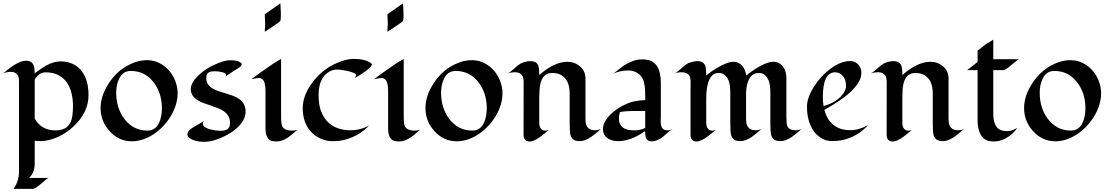

<svg xmlns="http://www.w3.org/2000/svg" viewBox="-22 -849 6736 1165"><path d="M-2 -403.8Q84 -480.5 137.2 -480.5Q181.6 -480.5 187 -431.6Q188.5 -418 188.5 -404.3Q237.8 -440.4 258.8 -451.7Q304.2 -476.6 346.4 -476.6Q388.7 -476.6 421.6 -460.2Q454.6 -443.8 475.6 -415.5Q515.1 -361.3 515.1 -271Q515.1 -164.1 418.9 -77.1Q361.3 -24.9 288.1 -2.9Q252 7.3 226.3 7.3Q200.7 7.3 188.5 4.9V144.5Q188.5 198.2 154.3 230.5H273.4Q268.1 231 255.9 241.5Q243.7 252 229.5 264.2Q190.4 296.9 178.7 296.9H59.6Q93.3 252.4 93.3 191.4V-350.1Q93.3 -382.3 85.4 -393.1Q71.3 -413.1 45.4 -413.1Q19.5 -413.1 -2 -403.8ZM188.5 -128.9Q230 -57.6 315.4 -57.6Q405.3 -57.6 417 -146.5Q420.9 -173.3 420.9 -209.2Q420.9 -245.1 412.1 -282.5Q403.3 -319.8 383.8 -348.1Q340.3 -410.2 253.9 -410.2Q215.3 -410.2 188.5 -365.7Z M912.1 -36.1Q845.7 8.3 777.8 8.3Q698.2 8.3 642.6 -53.7Q588.4 -113.3 588.4 -193.4Q588.4 -261.7 629.9 -330.6Q691.9 -435.1 798.8 -471.7Q833 -483.9 871.1 -483.9Q909.2 -483.9 943.6 -467Q978 -450.2 1002.9 -421.9Q1027.8 -393.6 1041.7 -357.2Q1055.7 -320.8 1055.7 -284.2Q1055.7 -247.6 1044.9 -212.6Q1034.2 -177.7 1014.9 -145.5Q995.6 -113.3 969.5 -85.2Q943.4 -57.1 912.1 -36.1ZM772 -418.5Q723.1 -418.5 700.7 -371.1Q683.1 -334 683.1 -287.1Q683.1 -240.2 695.6 -200Q708 -159.7 732.4 -127.9Q786.6 -56.6 872.1 -56.6Q921.9 -56.6 944.3 -106.4Q960.4 -143.6 960.4 -191.9Q960.4 -286.1 908 -352.3Q855.5 -418.5 772 -418.5Z M1340.8 -378.9Q1350.1 -385.7 1350.1 -393.6Q1350.1 -401.4 1340.8 -405.8Q1331.5 -410.2 1319.3 -412.6Q1300.3 -416.5 1283.9 -416.5Q1267.6 -416.5 1258.5 -414.8Q1249.5 -413.1 1243.2 -408.7Q1229.5 -399.4 1229.5 -376Q1229.5 -352.5 1239.7 -337.6Q1250 -322.8 1266.8 -312.5Q1283.7 -302.2 1305.2 -295.4Q1326.7 -288.6 1348.9 -282Q1371.1 -275.4 1392.6 -267.6Q1414.1 -259.8 1430.7 -247.1Q1468.3 -219.7 1468.3 -171.9Q1468.3 -124.5 1422.9 -79.1Q1384.3 -40.5 1321.3 -13.7Q1262.7 11.7 1216.8 11.7Q1161.1 11.7 1127.4 -11.7Q1115.2 -20.5 1115.2 -34.4Q1115.2 -48.3 1127.9 -59.8Q1140.6 -71.3 1157.7 -81.3Q1174.8 -91.3 1191.9 -100.3Q1209 -109.4 1217.8 -119.6Q1209 -109.9 1209 -97.7Q1209 -85.4 1222.7 -76.9Q1236.3 -68.4 1254.9 -63.5Q1287.1 -55.7 1316.9 -55.7Q1346.7 -55.7 1360.1 -66.7Q1373.5 -77.6 1373.5 -103.5Q1373.5 -129.4 1363.3 -145.8Q1353 -162.1 1336.4 -173.8Q1319.8 -185.5 1298.3 -193.6Q1276.9 -201.7 1254.6 -209.2Q1232.4 -216.8 1210.9 -224.6Q1189.5 -232.4 1172.9 -243.7Q1135.7 -268.6 1135.7 -308.6Q1135.7 -346.7 1180.7 -390.1Q1219.7 -427.2 1262.2 -448.2Q1335 -483.4 1372.1 -483.4Q1410.6 -483.4 1427.7 -475.1Q1444.8 -466.8 1444.8 -460.7Q1444.8 -454.6 1440.9 -449.7Q1437 -444.8 1431.4 -440.7Q1425.8 -436.5 1419.9 -433.1Q1414.1 -429.7 1403.3 -422.9Q1392.6 -416 1374.5 -404.5Q1356.4 -393.1 1340.8 -378.9Z M1679.2 -828.6 1682.1 -772.9V-747.6Q1682.1 -724.1 1676.3 -719Q1670.4 -713.9 1663.6 -709Q1636.2 -689.5 1584.5 -656.2Q1586.9 -705.1 1586.9 -706.8Q1586.9 -708.5 1584.5 -762.2ZM1781.2 -60.1Q1766.6 -48.3 1752.7 -36.1Q1738.8 -23.9 1723.6 -13.7Q1688.5 9.3 1656.2 9.3Q1626 9.3 1613.8 0Q1588.9 -18.6 1588.9 -68.4V-299.8Q1588.9 -352.5 1569.8 -368.2Q1561 -375.5 1550.8 -375.5Q1540.5 -375.5 1533.4 -374.3Q1526.4 -373 1519 -371.6Q1511.7 -370.1 1503.9 -368.7Q1528.3 -387.7 1549.6 -402.8Q1570.8 -418 1585.9 -428.2Q1601.1 -438.5 1627.9 -457.3Q1654.8 -476.1 1683.6 -491.2V-146.5Q1683.6 -96.7 1689.9 -83.5Q1703.6 -56.6 1750.5 -56.6Q1763.2 -56.6 1781.2 -60.1Z M2129.9 -377.9Q2139.6 -387.7 2139.6 -392.6Q2139.6 -397.5 2133.1 -401.9Q2126.5 -406.2 2116 -409.9Q2105.5 -413.6 2092.8 -416.7Q2080.1 -419.9 2068.4 -421.9Q2043.5 -426.8 2020.5 -426.8Q1997.6 -426.8 1973.9 -412.8Q1950.2 -398.9 1936 -376Q1911.1 -335 1911.1 -276.6Q1911.1 -218.3 1923.8 -180.4Q1936.5 -142.6 1960.9 -115.2Q2012.2 -58.6 2106 -58.6Q2165 -58.6 2217.8 -87.9Q2156.2 -21.5 2062 1Q2032.2 7.8 1996.1 7.8Q1960 7.8 1924.8 -7.3Q1889.6 -22.5 1865.2 -49.3Q1814.9 -104.5 1814.9 -192.4Q1814.9 -263.7 1864.3 -335.9Q1937 -441.4 2056.2 -479.5Q2093.3 -491.7 2123.5 -491.7Q2194.8 -491.7 2230 -465.3Q2233.9 -462.4 2233.9 -457.5Q2233.9 -439.9 2162.6 -394Q2137.2 -377.9 2129.9 -377.9Z M2423.3 -828.6 2426.3 -772.9V-747.6Q2426.3 -724.1 2420.4 -719Q2414.6 -713.9 2407.7 -709Q2380.4 -689.5 2328.6 -656.2Q2331.1 -705.1 2331.1 -706.8Q2331.1 -708.5 2328.6 -762.2ZM2525.4 -60.1Q2510.7 -48.3 2496.8 -36.1Q2482.9 -23.9 2467.8 -13.7Q2432.6 9.3 2400.4 9.3Q2370.1 9.3 2357.9 0Q2333 -18.6 2333 -68.4V-299.8Q2333 -352.5 2314 -368.2Q2305.2 -375.5 2294.9 -375.5Q2284.7 -375.5 2277.6 -374.3Q2270.5 -373 2263.2 -371.6Q2255.9 -370.1 2248 -368.7Q2272.5 -387.7 2293.7 -402.8Q2314.9 -418 2330.1 -428.2Q2345.2 -438.5 2372.1 -457.3Q2398.9 -476.1 2427.7 -491.2V-146.5Q2427.7 -96.7 2434.1 -83.5Q2447.8 -56.6 2494.6 -56.6Q2507.3 -56.6 2525.4 -60.1Z M2883.3 -36.1Q2816.9 8.3 2749 8.3Q2669.4 8.3 2613.8 -53.7Q2559.6 -113.3 2559.6 -193.4Q2559.6 -261.7 2601.1 -330.6Q2663.1 -435.1 2770 -471.7Q2804.2 -483.9 2842.3 -483.9Q2880.4 -483.9 2914.8 -467Q2949.2 -450.2 2974.1 -421.9Q2999 -393.6 3012.9 -357.2Q3026.9 -320.8 3026.9 -284.2Q3026.9 -247.6 3016.1 -212.6Q3005.4 -177.7 2986.1 -145.5Q2966.8 -113.3 2940.7 -85.2Q2914.6 -57.1 2883.3 -36.1ZM2743.2 -418.5Q2694.3 -418.5 2671.9 -371.1Q2654.3 -334 2654.3 -287.1Q2654.3 -240.2 2666.7 -200Q2679.2 -159.7 2703.6 -127.9Q2757.8 -56.6 2843.3 -56.6Q2893.1 -56.6 2915.5 -106.4Q2931.6 -143.6 2931.6 -191.9Q2931.6 -286.1 2879.2 -352.3Q2826.7 -418.5 2743.2 -418.5Z M3154.8 -33.2 3155.3 -347.2Q3155.3 -379.9 3146.5 -391.1Q3131.3 -410.6 3104.5 -410.6Q3077.6 -410.6 3056.6 -402.8Q3069.3 -407.7 3089.8 -425.8Q3127.4 -460.4 3143.1 -466.3Q3172.4 -478 3194.6 -478Q3216.8 -478 3227.8 -470.7Q3238.8 -463.4 3243.7 -451.2Q3250 -436 3250 -393.6Q3341.3 -474.1 3420.9 -474.1Q3464.4 -474.1 3496.6 -446.8Q3530.3 -417.5 3530.3 -375.5V-134.3Q3530.3 -98.1 3538.1 -84.5Q3552.7 -58.6 3586.9 -58.6Q3606.4 -58.6 3624 -65.9Q3580.6 -28.3 3564 -17.6Q3525.9 7.3 3497.3 7.3Q3468.8 7.3 3456.8 -2.9Q3444.8 -13.2 3439.9 -28.8Q3434.6 -45.9 3434.6 -98.6V-281.2Q3434.6 -368.7 3377.4 -396.5Q3356.9 -406.2 3328.1 -406.2Q3257.3 -406.2 3251.5 -301.3Q3250 -274.9 3250 -253.9V-103Q3250 -71.8 3269 -60.5Q3275.9 -56.2 3286.1 -56.2Q3296.4 -56.2 3307.6 -61Q3297.4 -52.2 3283.2 -40Q3269 -27.8 3253.4 -16.6Q3214.8 9.8 3191.9 9.8Q3154.8 9.8 3154.8 -33.2Z M3987.8 -144.5 3986.8 -110.4Q3986.8 -72.3 4008.3 -62Q4016.6 -58.1 4027.3 -58.1Q4044.4 -58.1 4062.5 -65.9Q4043.9 -58.1 4030.3 -45.4Q4016.6 -32.7 4002.4 -20.5Q3967.3 8.8 3931.6 8.8Q3896 8.8 3893.6 -32.2Q3892.6 -43 3892.6 -53.7Q3804.7 7.3 3731.4 7.3Q3669.4 7.3 3645.5 -30.3Q3636.7 -43.9 3636.7 -67.9Q3636.7 -91.8 3651.4 -116Q3666 -140.1 3688.5 -160.2Q3728.5 -197.3 3785.2 -221.2Q3827.1 -239.3 3893.1 -241.7V-263.2Q3893.1 -340.8 3878.9 -368.2Q3864.7 -395.5 3842.3 -408.4Q3819.8 -421.4 3789.6 -421.4Q3738.3 -421.4 3699.2 -401.4Q3752.9 -445.8 3777.8 -460Q3829.1 -488.8 3870.8 -488.8Q3912.6 -488.8 3933.6 -476.6Q3954.6 -464.4 3966.8 -444.3Q3987.8 -409.2 3987.8 -343.3ZM3893.1 -72.8V-175.3H3814Q3771.5 -175.3 3739.7 -169.4Q3733.4 -148.4 3733.4 -129.4Q3733.4 -110.4 3740 -96.7Q3746.6 -83 3758.3 -74.5Q3770 -65.9 3785.6 -62Q3801.3 -58.1 3832 -58.1Q3862.8 -58.1 3893.1 -72.8Z M4505.4 -391.1Q4613.8 -474.1 4670.4 -474.1Q4708.5 -474.1 4730.5 -442.4Q4749.5 -415.5 4749.5 -375.5V-142.1Q4749.5 -97.7 4754.9 -84.5Q4766.6 -58.6 4804.7 -58.6Q4824.2 -58.6 4841.8 -65.9Q4798.3 -28.3 4781.7 -17.6Q4743.7 7.3 4715.1 7.3Q4686.5 7.3 4674.6 -2.7Q4662.6 -12.7 4657.7 -28.3Q4652.3 -45.4 4652.3 -98.6V-282.7Q4652.3 -336.4 4642.3 -359.6Q4632.3 -382.8 4617.7 -394.5Q4603 -406.2 4583.3 -406.2Q4563.5 -406.2 4552.7 -400.4Q4542 -394.5 4534.2 -385.3Q4504.9 -350.6 4504.9 -272.9V-134.3Q4504.9 -98.1 4512.7 -84.5Q4527.3 -58.6 4561.5 -58.6Q4581.1 -58.6 4598.6 -65.9Q4555.2 -28.3 4538.6 -17.6Q4500.5 7.3 4471.9 7.3Q4443.4 7.3 4431.4 -2.7Q4419.4 -12.7 4414.6 -28.3Q4409.2 -45.4 4409.2 -98.6V-282.7Q4409.2 -336.4 4399.2 -359.6Q4389.2 -382.8 4374.5 -394.5Q4359.9 -406.2 4339.4 -406.2Q4318.8 -406.2 4307.6 -398.4Q4296.4 -390.6 4288.3 -377.7Q4280.3 -364.7 4275.4 -348.4Q4270.5 -332 4267.6 -314.9Q4263.2 -285.6 4263.2 -253.9V-103Q4263.2 -71.8 4282.2 -60.5Q4289.1 -56.2 4299.3 -56.2Q4309.6 -56.2 4320.8 -61Q4264.6 -12.7 4241.7 -1.5Q4218.8 9.8 4205.1 9.8Q4168 9.8 4168 -33.2V-314.5Q4168 -331.5 4168.5 -348.6Q4168.9 -365.7 4165 -379.9Q4155.8 -410.6 4111.8 -410.6Q4090.8 -410.6 4069.8 -402.8Q4082.5 -407.2 4102.5 -425.8Q4141.6 -460.9 4156.7 -466.8Q4188 -478 4209.2 -478Q4230.5 -478 4241.5 -470.2Q4252.4 -462.4 4257.3 -450.2Q4263.2 -435.1 4263.2 -391.6Q4326.7 -441.9 4386.2 -465.3Q4408.7 -474.1 4426.8 -474.1Q4444.8 -474.1 4458.7 -467.3Q4472.7 -460.4 4482.4 -448.7Q4502.4 -424.8 4505.4 -391.1Z M5245.6 -90.3Q5178.7 -15.6 5079.6 2.9Q5056.6 6.8 5022.9 6.8Q4989.3 6.8 4959.5 -12Q4929.7 -30.8 4910.6 -60.5Q4874.5 -118.2 4874.5 -201.2Q4874.5 -255.9 4916.5 -322.3Q4957.5 -387.7 5016.6 -431.6Q5080.1 -478.5 5136.7 -478.5Q5166 -478.5 5186 -457Q5204.6 -436 5204.6 -409.2Q5204.6 -382.3 5192.9 -359.6Q5181.2 -336.9 5162.4 -315.4Q5143.6 -293.9 5119.4 -274.2Q5095.2 -254.4 5069.8 -237.3Q5034.2 -212.9 4980 -182.1Q4995.6 -123 5035.2 -91.1Q5074.7 -59.1 5137.2 -59.1Q5189.9 -59.1 5245.6 -90.3ZM5098.1 -286.1Q5111.3 -307.1 5111.3 -327.1Q5111.3 -347.2 5106.9 -361.1Q5102.5 -375 5094.2 -385.7Q5075.2 -410.2 5044.9 -410.2Q4970.7 -410.2 4970.7 -258.8Q4970.7 -231.9 4975.1 -205.6Q5061 -229.5 5098.1 -286.1Z M5357.9 -33.2 5358.4 -347.2Q5358.4 -379.9 5349.6 -391.1Q5334.5 -410.6 5307.6 -410.6Q5280.8 -410.6 5259.8 -402.8Q5272.5 -407.7 5293 -425.8Q5330.6 -460.4 5346.2 -466.3Q5375.5 -478 5397.7 -478Q5419.9 -478 5430.9 -470.7Q5441.9 -463.4 5446.8 -451.2Q5453.1 -436 5453.1 -393.6Q5544.4 -474.1 5624 -474.1Q5667.5 -474.1 5699.7 -446.8Q5733.4 -417.5 5733.4 -375.5V-134.3Q5733.4 -98.1 5741.2 -84.5Q5755.9 -58.6 5790 -58.6Q5809.6 -58.6 5827.1 -65.9Q5783.7 -28.3 5767.1 -17.6Q5729 7.3 5700.4 7.3Q5671.9 7.3 5659.9 -2.9Q5647.9 -13.2 5643.1 -28.8Q5637.7 -45.9 5637.7 -98.6V-281.2Q5637.7 -368.7 5580.6 -396.5Q5560.1 -406.2 5531.2 -406.2Q5460.4 -406.2 5454.6 -301.3Q5453.1 -274.9 5453.1 -253.9V-103Q5453.1 -71.8 5472.2 -60.5Q5479 -56.2 5489.3 -56.2Q5499.5 -56.2 5510.7 -61Q5500.5 -52.2 5486.3 -40Q5472.2 -27.8 5456.5 -16.6Q5418 9.8 5395 9.8Q5357.9 9.8 5357.9 -33.2Z M5846.2 -423.3 5909.7 -473.1V-542.5Q5936 -561 5947.3 -570.8Q5958.5 -580.6 5966.3 -585Q5974.1 -589.4 5982.4 -594.2Q6003.4 -606.4 6004.9 -608.9V-489.7H6161.1Q6154.8 -489.3 6128.9 -466.3Q6079.6 -423.3 6066.4 -423.3H6004.9V-161.6Q6004.9 -71.8 6056.6 -57.6Q6072.3 -53.7 6085.9 -53.7Q6108.4 -53.7 6124 -60.3Q6139.6 -66.9 6149.9 -72.3Q6120.1 -26.9 6066.4 -2.9Q6038.6 9.3 6006.6 9.3Q5974.6 9.3 5957 -2Q5939.5 -13.2 5928.7 -31.2Q5909.7 -64.5 5909.7 -119.1V-423.3Z M6515.6 -36.1Q6449.2 8.3 6381.3 8.3Q6301.8 8.3 6246.1 -53.7Q6191.9 -113.3 6191.9 -193.4Q6191.9 -261.7 6233.4 -330.6Q6295.4 -435.1 6402.3 -471.7Q6436.5 -483.9 6474.6 -483.9Q6512.7 -483.9 6547.1 -467Q6581.5 -450.2 6606.4 -421.9Q6631.3 -393.6 6645.3 -357.2Q6659.2 -320.8 6659.2 -284.2Q6659.2 -247.6 6648.4 -212.6Q6637.7 -177.7 6618.4 -145.5Q6599.1 -113.3 6573 -85.2Q6546.9 -57.1 6515.6 -36.1ZM6375.5 -418.5Q6326.7 -418.5 6304.2 -371.1Q6286.6 -334 6286.6 -287.1Q6286.6 -240.2 6299.1 -200Q6311.5 -159.7 6335.9 -127.9Q6390.1 -56.6 6475.6 -56.6Q6525.4 -56.6 6547.9 -106.4Q6564 -143.6 6564 -191.9Q6564 -286.1 6511.5 -352.3Q6459 -418.5 6375.5 -418.5Z"/></svg>

Font: Fondamento
Style: Regular
Weight: 400
Version: Version 1.000